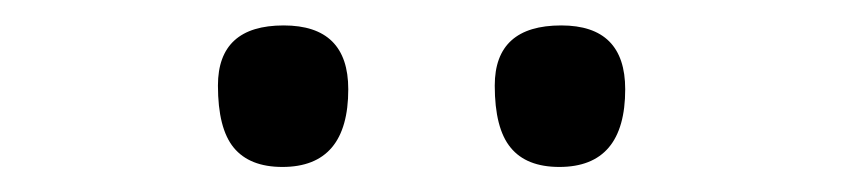

<svg xmlns="http://www.w3.org/2000/svg" viewBox="-20 -768 665 151"><path d="M419.9 -636.7Q394 -636.7 381.6 -651.9Q369.1 -667 369.1 -700.7Q369.1 -748 421.4 -748Q471.7 -748 471.7 -697.8Q471.7 -636.7 419.9 -636.7ZM202.1 -636.7Q176.3 -636.7 163.8 -651.9Q151.4 -667 151.4 -700.7Q151.4 -748 203.1 -748Q253.9 -748 253.9 -697.8Q253.9 -636.7 202.1 -636.7Z"/></svg>

Font: Pinar-DS3-FD Regular
Style: Regular
Weight: 400
Designer: Amin Abedi
Version: Version 3.000